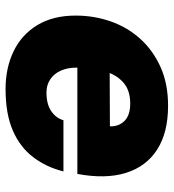

<svg xmlns="http://www.w3.org/2000/svg" viewBox="13 -625 624 690"><g transform="rotate(90 325.0 -280.0)"><path d="M300 12Q224 12 164 -17Q104 -46 70 -102.5Q36 -159 36 -240Q36 -306 57 -366Q78 -426 119.5 -472Q161 -518 221 -545Q281 -572 360 -572Q457 -572 518 -532.5Q579 -493 601.5 -420Q624 -347 605 -246H173L199 -362L434 -363Q435 -395 414.5 -415.5Q394 -436 352 -436Q303 -436 274.5 -409.5Q246 -383 234.5 -338.5Q223 -294 223 -243Q223 -212 233.5 -187.5Q244 -163 264.5 -149Q285 -135 312 -135Q355 -135 380 -152.5Q405 -170 412 -196H596Q581 -135 545 -87.5Q509 -40 449 -14Q389 12 300 12Z"/></g></svg>

Font: Azeret Mono Thin ExtraBold
Style: Italic
Weight: 800
Italic angle: -12°
Version: Version 1.002